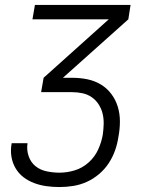

<svg xmlns="http://www.w3.org/2000/svg" viewBox="-20 -540 640 775"><path d="M220 215Q194 215 168 211.5Q142 208 118 199Q94 190 74.5 175Q55 160 42.5 138.5Q30 117 26 91.5Q22 66 27 39Q27 39 27 38.5Q27 38 27 38H91Q91 38 91 38Q91 38 91 39Q87 65 95.5 90Q104 115 123 130.5Q142 146 168 151.5Q194 157 220 157Q251 157 282 147.5Q313 138 338 115.5Q363 93 376.5 63Q390 33 395 3Q398 -19 398.5 -40.5Q399 -62 394 -82Q389 -102 378 -119Q367 -136 350.5 -147.5Q334 -159 313.5 -163.5Q293 -168 271 -168H146L156 -226L419 -462H111L121 -520H507L498 -462L234 -226H271Q303 -226 332.5 -220Q362 -214 387 -199Q412 -184 429.5 -160.5Q447 -137 455.5 -109Q464 -81 464 -50Q464 -19 458 12Q454 40 444.5 67Q435 94 419 118.5Q403 143 380 162.5Q357 182 330.5 194Q304 206 276 210.5Q248 215 220 215Z"/></svg>

Font: Iosevka SS04 Light Extended
Style: Italic
Weight: 300
Width: 7
Italic angle: -9°
Monospace: yes
Designer: Belleve Invis
Foundry: Belleve Invis
Version: Version 19.0.0; ttfautohint (v1.8.4)